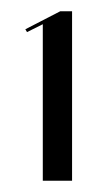

<svg xmlns="http://www.w3.org/2000/svg" viewBox="-20 -719 173 341"><path d="M56 -398H108V-699H87L25 -667L28 -662L56 -676Z"/></svg>

Font: Moniqa Black
Style: Regular
Weight: 900
Designer: Rajesh Rajput
Foundry: Rajesh Rajput
Version: Version 1.000